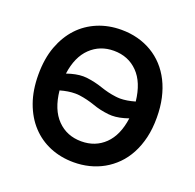

<svg xmlns="http://www.w3.org/2000/svg" viewBox="-130 -873 1035 1018"><g transform="rotate(20 387.5 -363.5)"><path d="M387.4 9.9Q315 9.9 253.7 -15.4Q192.5 -40.8 147.9 -89Q103.3 -137.1 78.3 -206.3Q53.3 -275.6 53.3 -363.6Q53.3 -454.2 78.8 -523.1Q130.3 -660.2 254.3 -712Q315 -737.2 387.4 -737.2Q436.1 -737.2 479.8 -725.7Q523.4 -714.1 560.5 -692.1Q597.7 -670.1 627.5 -637.8Q657.3 -605.5 678.3 -563.9Q699.2 -522.4 710.4 -472.1Q721.6 -421.9 721.6 -363.6Q721.9 -301.5 709.7 -249.8Q697.4 -198.2 675.2 -156.6Q653.1 -115.1 622 -83.8Q590.9 -52.6 553.8 -31.8Q516.7 -11 474.4 -0.5Q432.2 9.9 387.4 9.9ZM387.4 -108.3Q466.6 -108.3 519.5 -159.8Q572.4 -211.3 585.9 -310Q534.1 -291.9 493.6 -291.9Q483.3 -291.9 473.4 -293Q424.7 -298.3 382.8 -313.6Q362.2 -320.7 340.7 -326Q319.2 -331.3 295.8 -334.5Q289.8 -335.2 283.7 -335.6Q277.7 -335.9 271.7 -335.9Q233.3 -335.9 187.5 -322.8Q198.2 -218 252.1 -163Q305.8 -108.3 387.4 -108.3ZM503.9 -392Q540.5 -392 587.4 -405.5Q576 -510.3 522.7 -564.3Q469.1 -619 387.4 -619Q309.3 -619 255.7 -567.5Q202.1 -516 188.9 -418.3Q240.4 -436.1 280.9 -436.1Q290.8 -436.1 301.1 -435Q349.4 -429 391.3 -414.4Q411.9 -407.3 433.6 -402Q455.3 -396.7 478.7 -393.8Q484.7 -393.1 490.9 -392.6Q497.2 -392 503.9 -392Z"/></g></svg>

Font: Linik Sans SemiBold
Style: Regular
Weight: 600
Designer: Fonts by Rasmus Andersson / Changes by Cristiano Sobral with parts from Marc Monis
Foundry: rsms
Version: Version 3.020; ttfautohint (v1.6)